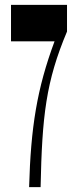

<svg xmlns="http://www.w3.org/2000/svg" viewBox="-20 -765 317 785"><path d="M99 0H146C152 -291 168 -432 254 -636V-745H25V-596H203C131 -402 106 -245 99 0Z"/></svg>

Font: 寒蝉无机体 CompactMedium
Style: Regular
Weight: 500
Width: 3
Designer: ChillTanhei {Warren2060}; 
Source Han Sans {Ryoko NISHIZUKA 西塚涼子 (kana, bopomofo & ideographs); Paul D. Hunt (Latin, Gre
Foundry: ChillType&Adobe
Version: Version 1.000;Glyphs 3.1.1 (3135)